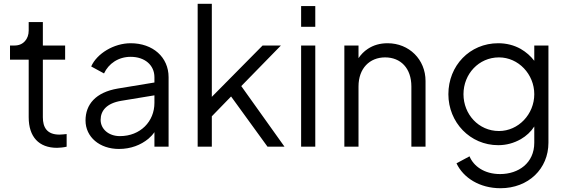

<svg xmlns="http://www.w3.org/2000/svg" viewBox="-20 -777 3002 1017"><path d="M282 6C294 6 317 4 333 0V-67C322 -66 306 -64 295 -64C228 -64 207 -103 207 -156V-461H325V-536H207V-660H132V-615C132 -570 103 -536 58 -536H33V-461H132V-156C132 -52 186 6 282 6Z M610 12C673 12 726 -9 766 -42C779 -53 789 -64 798 -77V0H873V-368C873 -474 790 -548 672 -548C583 -548 493 -493 463 -425L531 -388C555 -440 607 -476 672 -476C747 -476 798 -432 798 -368V-340L604 -308C486 -288 433 -223 433 -139C433 -51 508 12 610 12ZM798 -272V-232C798 -134 724 -56 615 -56C555 -56 513 -94 513 -142C513 -191 545 -230 622 -243Z M1102 0V-161L1204 -266L1397 0H1487L1258 -321L1468 -536H1371L1102 -264V-757H1027V0Z M1650 -635V-745H1575V-635ZM1650 0V-536H1575V0Z M1879 0V-319C1879 -415 1938 -473 2020 -473C2102 -473 2159 -416 2159 -319V0H2234V-348C2234 -462 2147 -548 2033 -548C1993 -548 1958 -538 1928 -518C1908 -505 1892 -488 1879 -469V-536H1804V0Z M2631 220C2779 220 2885 117 2885 -21V-536H2810V-455C2791 -480 2767 -501 2738 -518C2702 -538 2662 -548 2619 -548C2468 -548 2355 -429 2355 -278C2355 -129 2470 -8 2619 -8C2662 -8 2702 -19 2739 -40C2768 -57 2792 -79 2810 -107V-21C2810 87 2726 145 2629 145C2544 145 2488 102 2467 51L2398 88C2434 165 2521 220 2631 220ZM2623 -83C2515 -83 2435 -172 2435 -278C2435 -385 2516 -473 2623 -473C2726 -473 2810 -384 2810 -278C2810 -172 2726 -83 2623 -83Z"/></svg>

Font: Plus Jakarta Sans
Style: Regular
Weight: 400
Designer: Gumpita Rahayu
Foundry: Tokotype
Version: Version 2.071;gftools[0.9.30]